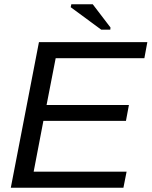

<svg xmlns="http://www.w3.org/2000/svg" viewBox="-20 -887 716 907"><path d="M563 0H31L164 -688H676L662 -612H243L200 -391H589L575 -316H185L139 -76H578ZM501 -747H458L314 -853L317 -867H418L502 -757Z"/></svg>

Font: Libra Sans
Style: Italic
Weight: 400
Italic angle: -12°
Foundry: Context Ltd
Version: Version 1.002